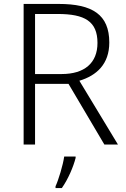

<svg xmlns="http://www.w3.org/2000/svg" viewBox="-20 -734 640 975"><path d="M278 -714H100V0H158V-308H328L510 0H579L383 -324C470 -350 535 -408 535 -518C535 -660 449 -714 278 -714ZM273 -663C410 -663 475 -626 475 -516C475 -414 409 -358 293 -358H158V-663ZM364 68V61H306C300 104 277 180 262 212V221H294C326 176 353 112 364 68Z"/></svg>

Font: Noto Sans Gujarati Light
Style: Regular
Weight: 300
Designer: Jelle Bosma - Monotype Design Team, Universal Thirst
Foundry: Monotype Imaging Inc.
Version: Version 2.106